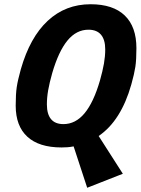

<svg xmlns="http://www.w3.org/2000/svg" viewBox="-20 -690 663 905"><path d="M445 -49 559 129 391 195 327 0Q312 3 298 4Q284 5 270 5Q164 5 109 -45.5Q54 -96 54 -192Q54 -247 59 -280Q64 -313 78 -363Q121 -514 205 -592Q289 -670 407 -670Q513 -670 568 -617Q623 -564 623 -463Q623 -408 618 -375Q613 -342 599 -292Q575 -207 536.5 -146Q498 -85 445 -49ZM201 -198Q201 -152 220.5 -128.5Q240 -105 279 -105Q336 -105 378.5 -156Q421 -207 451 -310Q464 -356 470 -390.5Q476 -425 476 -457Q476 -503 456 -526.5Q436 -550 397 -550Q340 -550 298 -499Q256 -448 226 -345Q213 -299 207 -264.5Q201 -230 201 -198Z"/></svg>

Font: Intel One Mono
Style: Bold Italic
Weight: 700
Italic angle: -16°
Monospace: yes
Designer: Fred Shallcrass
Foundry: Frere-Jones Type LLC
Version: Version 1.400;hotconv 1.1.0;makeotfexe 2.6.0;FJTRelease1.4